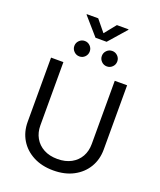

<svg xmlns="http://www.w3.org/2000/svg" viewBox="-194 -1218 1124 1348"><g transform="rotate(20 368.5 -544.0)"><path d="M369.1 11.7Q283.2 11.7 219 -22Q154.8 -55.7 119.6 -114.3Q84.5 -172.9 84.5 -247.6V-727.5H176.8V-254.9Q176.8 -202.1 200 -161.4Q223.1 -120.6 266.1 -97.2Q309.1 -73.7 369.1 -73.7Q428.7 -73.7 471.7 -97.2Q514.6 -120.6 537.6 -161.4Q560.5 -202.1 560.5 -254.9V-727.5H652.8V-247.6Q652.8 -172.9 617.7 -114.3Q582.5 -55.7 518.8 -22Q455.1 11.7 369.1 11.7ZM473.1 -803.2Q449.2 -803.2 432.4 -820.3Q415.5 -837.4 415.5 -860.8Q415.5 -884.8 432.4 -901.6Q449.2 -918.5 473.1 -918.5Q497.1 -918.5 513.9 -901.6Q530.8 -884.8 530.8 -860.8Q530.8 -836.9 513.9 -820.1Q497.1 -803.2 473.1 -803.2ZM268.1 -803.2Q244.1 -803.2 227.1 -820.3Q210 -837.4 210 -860.8Q210 -884.8 227.1 -901.6Q244.1 -918.5 268.1 -918.5Q291.5 -918.5 308.3 -901.6Q325.2 -884.8 325.2 -860.8Q325.2 -836.9 308.6 -820.1Q292 -803.2 268.1 -803.2ZM301.3 -1100.1 371.6 -1014.2 440.9 -1100.1H527.8V-1096.2L413.1 -965.3H330.1L215.8 -1096.2V-1100.1Z"/></g></svg>

Font: Inter 17pt
Style: Regular
Weight: 400
Version: Version 4.001;git-66647c0bb